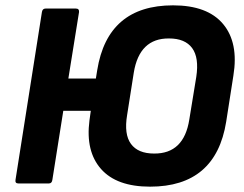

<svg xmlns="http://www.w3.org/2000/svg" viewBox="-20 -687 913 719"><path d="M628 -667Q757 -667 815.5 -597Q874 -527 854 -404L827 -231Q788 12 542 12Q417 12 358.5 -54Q300 -120 315 -236L320 -272H217L176 -13Q174 0 163 0H49Q36 0 38 -13L137 -642Q139 -655 151 -655H264Q277 -655 276 -642L236 -393H339L344 -424Q383 -667 628 -667ZM715 -399Q726 -471 699.5 -507Q673 -543 613 -543Q502 -544 481 -415L456 -256Q444 -184 470.5 -148Q497 -112 557 -112Q669 -111 689 -240Z"/></svg>

Font: Sofia Sans ExtraBold
Style: Italic
Weight: 800
Italic angle: -9°
Designer: Botio Nikoltchev, Ani Petrova
Foundry: lettersoup
Version: Version 4.100; ttfautohint (v1.8.4.7-5d5b)